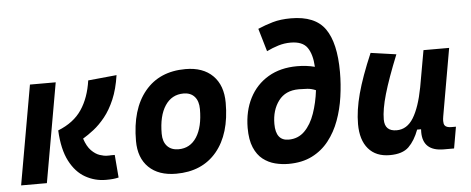

<svg xmlns="http://www.w3.org/2000/svg" viewBox="-50 -864 2444 997"><g transform="rotate(-5 1172.0 -366.0)"><path d="M464.8 9.8Q407.7 9.8 358.2 -18.1Q308.6 -45.9 276.9 -106.9Q245.1 -168 240.2 -267.6Q322.8 -300.3 364 -361.8Q405.3 -423.3 418 -512.7L566.9 -527.3Q556.2 -454.6 533.7 -402.1Q511.2 -349.6 481.9 -313.2Q452.6 -276.9 422.1 -253.2Q391.6 -229.5 365.2 -213.9Q378.9 -172.4 400.1 -150.9Q421.4 -129.4 443.6 -122.1Q465.8 -114.7 481.9 -114.7Q488.8 -114.7 493.7 -114.7Q498 -114.7 501.5 -115.2Q505.9 -115.2 510.3 -115.2Q514.6 -115.2 521.5 -115.2L531.2 3.4Q516.6 6.8 501.7 8.3Q486.8 9.8 464.8 9.8ZM23.4 0 114.7 -517.6H249L157.7 0Z M831.1 9.8Q739.7 9.8 688.7 -39.8Q637.7 -89.4 637.7 -177.7Q637.7 -342.8 713.9 -435.1Q790 -527.3 925.8 -527.3Q1017.1 -527.3 1068.1 -476.6Q1119.1 -425.8 1119.1 -335Q1119.1 -172.4 1043 -81.3Q966.8 9.8 831.1 9.8ZM854.5 -115.7Q915 -115.7 949 -168.2Q982.9 -220.7 982.9 -314Q982.9 -355.5 962.4 -378.7Q941.9 -401.9 904.8 -401.9Q843.3 -401.9 808.6 -349.4Q773.9 -296.9 773.9 -203.6Q773.9 -162.1 795.2 -138.9Q816.4 -115.7 854.5 -115.7Z M1416.5 9.8Q1381.8 9.8 1347.2 1Q1312.5 -7.8 1283.9 -30Q1255.4 -52.2 1238.3 -92.3Q1221.2 -132.3 1221.2 -194.8Q1221.7 -282.7 1256.1 -349.6Q1290.5 -416.5 1354 -454.1Q1417.5 -491.7 1504.9 -491.7Q1553.7 -491.7 1596.7 -480.5Q1593.3 -545.9 1568.6 -581.3Q1543.9 -616.7 1481.4 -616.7Q1448.7 -616.7 1417.7 -607.2Q1386.7 -597.7 1356.4 -583L1321.3 -702.6Q1358.9 -718.8 1399.4 -730.5Q1439.9 -742.2 1494.1 -742.2Q1620.1 -742.2 1672.1 -668.2Q1724.1 -594.2 1724.1 -442.4Q1724.1 -378.4 1714.8 -313.7Q1705.6 -249 1684.3 -191.2Q1663.1 -133.3 1627.4 -87.9Q1591.8 -42.5 1539.8 -16.4Q1487.8 9.8 1416.5 9.8ZM1591.8 -358.9Q1569.3 -368.7 1547.6 -370.1Q1525.9 -371.6 1505.9 -371.6Q1503.9 -371.6 1502.9 -371.6Q1433.6 -371.6 1397.5 -323.5Q1361.3 -275.4 1361.3 -203.1Q1361.3 -115.7 1428.2 -115.7Q1478 -115.7 1511.7 -149.4Q1545.4 -183.1 1564.7 -238.8Q1584 -294.4 1591.8 -358.9Z M1944.8 10.3Q1872.6 10.3 1833.3 -35.6Q1793.9 -81.5 1793.9 -164.6Q1793.9 -235.8 1816.9 -321.8Q1839.8 -407.7 1891.1 -527.3L2023.9 -508.3Q1974.6 -386.2 1951.9 -307.6Q1929.2 -229 1929.2 -176.8Q1929.2 -115.2 1991.2 -115.2Q2045.4 -115.2 2078.9 -169.4Q2112.3 -223.6 2131.8 -325.7V-325.2L2166 -517.6H2299.8L2238.3 -166.5Q2235.8 -152.3 2235.8 -142.1Q2235.8 -127 2240.7 -119.6Q2249 -106.9 2275.9 -106.9H2299.3L2279.8 4.9H2226.6Q2117.2 4.9 2117.2 -94.2Q2117.2 -101.6 2117.7 -109.4H2097.2Q2076.2 -53.2 2043.7 -21.5Q2011.2 10.3 1944.8 10.3Z"/></g></svg>

Font: CaskaydiaCove NFP
Style: Bold Italic
Weight: 700
Italic angle: -10°
Designer: Aaron Bell
Foundry: Saja Typeworks
Version: Version 2111.001; VTT 6.35;Nerd Fonts 3.1.1